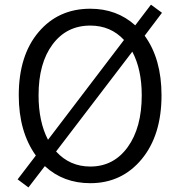

<svg xmlns="http://www.w3.org/2000/svg" viewBox="-20 -783 776 834"><path d="M554.7 -558.6 223.6 -125Q283.2 -59.6 372.1 -59.6Q473.6 -59.6 534.7 -144Q595.7 -228.5 595.7 -369.1Q595.7 -481.4 554.7 -558.6ZM188.5 -175.8 518.6 -609.4Q460.9 -671.9 372.1 -671.9Q269.5 -671.9 208.5 -590.3Q147.5 -508.8 147.5 -369.1Q147.5 -254.9 188.5 -175.8ZM683.6 -727.5 608.4 -627.9Q681.6 -527.3 681.6 -369.1Q681.6 -195.3 595.2 -91.3Q508.8 12.7 372.1 12.7Q254.9 12.7 174.8 -61.5L103.5 31.2L56.6 -3.9L135.7 -107.4Q61.5 -210.9 61.5 -369.1Q61.5 -542 147.5 -643.6Q233.4 -745.1 372.1 -745.1Q487.3 -745.1 567.4 -672.9L635.7 -762.7Z"/></svg>

Font: Gen Shin Gothic Normal
Style: Regular
Weight: 300
Designer: [Source Han Sans]
Ryoko NISHIZUKA  (kana & ideographs); Paul D. Hunt (Latin, Greek & Cyrillic); Wenlong ZHANG  (bopomofo
Version: Version 1.002.20150607